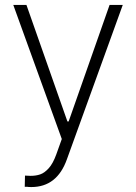

<svg xmlns="http://www.w3.org/2000/svg" viewBox="-20 -550 545 769"><path d="M88.9 198.2H79.1L80.1 153.3L102.5 154.3Q124 154.3 141.1 148.4Q158.2 142.6 175 124Q191.9 105.5 205.1 69.3L227.5 6.8L33.2 -530.3H85.9L250 -63.5H254.9L418.9 -530.3H471.7L248 87.9Q208.5 199.2 105.5 199.2Q93.8 199.2 88.9 198.2Z"/></svg>

Font: Pretendard Std ExtraLight
Style: Regular
Weight: 200
Designer: Base glyphs from Inter by Rasmus Andersson; Hangeul glyphs from Noto Sans CJK(Source Han Sans) by Jang Soo-young and Kan
Foundry: Kil Hyung-jin
Version: Version 1.309